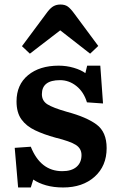

<svg xmlns="http://www.w3.org/2000/svg" viewBox="-20 -814 520 848"><path d="M60 14 45 -161 116 -166Q159 -58 255 -58Q296 -58 318 -77Q340 -96 340 -129Q340 -158 315 -174Q290 -190 225 -206Q174 -220 135 -238.5Q96 -257 74.5 -287Q53 -317 53 -366Q53 -440 104 -482Q155 -524 239 -524Q274 -524 306 -514.5Q338 -505 357 -491L365 -524H423L435 -357L364 -362Q350 -408 317.5 -434Q285 -460 245 -460Q165 -460 165 -398Q165 -369 189 -353.5Q213 -338 276 -320Q362 -297 406.5 -264Q451 -231 451 -160Q451 -81 398 -33.5Q345 14 259 14Q217 14 183.5 4.5Q150 -5 127 -21L116 14ZM112 -577 77 -610 190 -762Q204 -780 217 -787Q230 -794 247 -794Q267 -794 279.5 -785Q292 -776 308 -754L414 -611L378 -577L246 -680Z"/></svg>

Font: Literata SemiBold
Style: Regular
Weight: 600
Designer: Latin by Veronika Burian and Jose Scaglione. Greek by Irene Vlachou. Cyrillic by Vera Evstafieva.
Foundry: TypeTogether
Version: Version 3.103; ttfautohint (v1.8.4.7-5d5b);gftools[0.9.29]